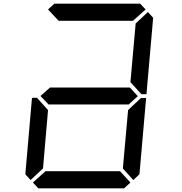

<svg xmlns="http://www.w3.org/2000/svg" viewBox="-20 -1020 984 1040"><path d="M145.5 -44.9 117.2 -76.2 153.3 -490.2H180.7L184.6 -485.4L240.2 -423.8L212.9 -107.4ZM240.2 -968.8 274.4 -1000H739.3L768.6 -968.8L700.2 -907.2H297.9ZM726.6 -499 675.8 -453.1V-454.1H244.1V-453.1L199.2 -500L252 -546.9V-545.9H683.6ZM739.3 -485.4 745.1 -489.3H771.5L735.4 -76.2L702.1 -44.9L645.5 -107.4L673.8 -423.8ZM781.2 -955.1 809.6 -923.8 773.4 -509.8H747.1L742.2 -513.7L686.5 -575.2L714.8 -892.6ZM686.5 -31.2 652.3 0H187.5L158.2 -31.2L226.6 -92.8H629.9Z"/></svg>

Font: my7seg
Style: Book
Weight: 400
Italic angle: -5°
Designer: Keshikan(Twitter:@keshinomi_88pro)
Version: Version 0.46